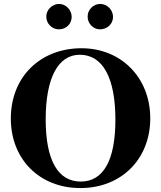

<svg xmlns="http://www.w3.org/2000/svg" viewBox="-20 -936 818 975"><path d="M566 -328C566 -122 505 -14 390 -14C276 -14 212 -119 212 -330C212 -540 275 -658 385 -658C502 -658 566 -541 566 -328ZM743 -335C743 -542 595 -691 394 -691C186 -691 35 -547 35 -334C35 -127 181 19 388 19C595 19 743 -127 743 -335ZM344 -850C344 -886 314 -916 280 -916C245 -916 215 -886 215 -852C215 -816 244 -787 279 -787C316 -787 344 -815 344 -850ZM554 -850C554 -886 524 -916 489 -916C454 -916 425 -887 425 -852C425 -816 453 -787 488 -787C525 -787 554 -815 554 -850Z"/></svg>

Font: XITS
Style: Bold
Weight: 700
Designer: MicroPress Inc., with final additions and corrections provided by Coen Hoffman, Elsevier (retired)
Version: Version 1.302